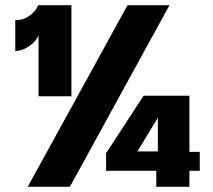

<svg xmlns="http://www.w3.org/2000/svg" viewBox="-20 -722 823 742"><path d="M473 -702H635L250 0H87ZM752 -135V-62H712V0H584V-62H390V-130L535 -352H712V-135ZM590 -137V-267L511 -137ZM129 -350V-586Q119 -561 92 -543Q65 -525 39 -525V-644Q69 -644 92.5 -660Q116 -676 128 -702H256V-350Z"/></svg>

Font: Parkinsans
Style: Bold
Weight: 700
Designer: Red Stone, Indian Type Foundry
Foundry: Indian Type Foundry
Version: Version 1.000